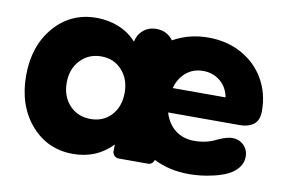

<svg xmlns="http://www.w3.org/2000/svg" viewBox="-62 -626 1109 744"><g transform="rotate(10 492.5 -253.5)"><path d="M881.8 -208H599.1Q611.3 -165.5 642.3 -141.4Q673.3 -117.2 716.8 -117.2Q766.1 -117.2 804.2 -137.2Q839.8 -153.8 861.8 -153.8Q888.7 -153.8 906.7 -136Q924.8 -118.2 924.8 -90.8Q924.8 -66.4 909.2 -47.1Q893.6 -27.8 870.6 -16.8Q847.7 -5.9 818.1 1.2Q788.6 8.3 764.6 10.7Q740.7 13.2 719.2 13.2Q642.6 13.2 580.1 -18.1Q578.6 -10.3 572 -4.6Q565.4 1 557.1 1H440.9Q431.6 1 424.3 -6.1Q417 -13.2 417 -22.9V-49.8Q356 14.2 263.2 14.2Q162.1 14.2 97.2 -61Q32.2 -136.2 32.2 -253.9Q32.2 -370.6 97.2 -445.8Q162.1 -521 263.2 -521Q311 -521 352.1 -503.9Q393.1 -486.8 420.9 -455.1Q426.3 -483.4 447.3 -501.2Q468.3 -519 499 -519Q540 -519 564.9 -485.8Q627.4 -521 703.1 -521Q776.9 -521 834.7 -488.8Q892.6 -456.5 924.3 -401.1Q956.1 -345.7 956.1 -276.9Q956.1 -239.3 935.1 -223.6Q914.1 -208 881.8 -208ZM419.9 -253.9Q419.9 -307.6 388.2 -342.3Q356.4 -377 307.1 -377Q256.8 -377 224.4 -342.3Q191.9 -307.6 191.9 -253.9Q191.9 -199.2 224.4 -165Q256.8 -130.9 307.1 -130.9Q356.9 -130.9 388.4 -165Q419.9 -199.2 419.9 -253.9ZM705.1 -390.1Q667 -390.1 639.2 -367.4Q611.3 -344.7 600.1 -304.2H808.1Q800.8 -343.3 772.7 -366.7Q744.6 -390.1 705.1 -390.1Z"/></g></svg>

Font: LT Saeada
Style: Bold
Weight: 700
Designer: Daniel Lyons
Foundry: LyonsType
Version: Version 1.001